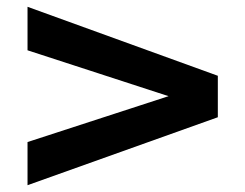

<svg xmlns="http://www.w3.org/2000/svg" viewBox="-20 -588 722 565"><path d="M621 -243 61 -43V-170L476 -305L61 -440V-568L621 -365Z"/></svg>

Font: Georama ExtraExtended SemiBold
Style: Regular
Weight: 600
Width: 8
Designer: Jean-Baptiste Levee
Foundry: Production Type
Version: Version 1.000